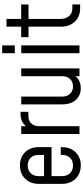

<svg xmlns="http://www.w3.org/2000/svg" viewBox="488 -1248 772 1789"><g transform="rotate(-90 874.5 -354.0)"><path d="M227 12.2Q176.1 12.2 137.4 -9.9Q98.8 -32 76.9 -71.8Q55 -111.6 55 -164.5V-378.8Q55 -431.2 76.9 -470.9Q98.8 -510.6 137.4 -532.7Q176.1 -554.8 227 -554.8Q303.4 -554.8 350.4 -506.2Q397.5 -457.8 397.5 -378.8V-260.2H113V-330.2H325V-381.2Q325 -427 298.7 -454.6Q272.4 -482.2 227 -482.2Q181.6 -482.2 154.6 -454.6Q127.5 -427 127.5 -381.2V-162Q127.5 -116.7 154.6 -88.5Q181.6 -60.2 227 -60.2Q272.4 -60.2 298.7 -88.5Q325 -116.7 325 -162V-174.5H397.5V-164.5Q397.5 -85.3 350.4 -36.5Q303.4 12.2 227 12.2Z M520 0V-542.5H592.5V-464.5L580 -479.5Q598.8 -513.1 630.4 -530.9Q662.1 -548.8 703.5 -548.8H727V-476.2H688.2Q644.8 -476.2 618.6 -449.4Q592.5 -422.5 592.5 -376.8V0Z M947.1 12.2Q904.1 12.2 869.9 -7.3Q835.8 -26.9 815.9 -65.6Q796 -104.2 796 -161.2V-542.5H868.5V-161.2Q868.5 -115.9 894.4 -88.1Q920.4 -60.2 962.8 -60.2Q1006.6 -60.2 1032.6 -88.1Q1058.5 -115.9 1058.5 -161.2V-542.5H1131V0H1058.5V-72L1070.8 -56.5Q1052.2 -23.8 1020.9 -5.8Q989.5 12.2 947.1 12.2Z M1273 0V-542.5H1345.5V0ZM1273 -602.8V-720H1345.5V-602.8Z M1691 6.2Q1613.6 6.2 1566.7 -43.1Q1519.8 -92.5 1519.8 -175.5V-474.8H1422.2V-543.2H1519.8V-680H1592.2V-543.2H1727.2V-474.8H1592.2V-175.5Q1592.2 -126 1619.3 -96.1Q1646.4 -66.2 1691 -66.2H1727.2V6.2Z"/></g></svg>

Font: Mohave Light
Style: Regular
Weight: 300
Designer: Gumpita Rahayu
Foundry: Tokotype
Version: Version 2.003